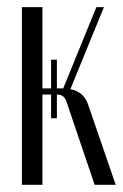

<svg xmlns="http://www.w3.org/2000/svg" viewBox="-20 -514 342 534"><path d="M243.2 0 166 -228Q159.7 -251 140.1 -251H138.2V-185.1H122.1V-251H98.1V0H41V-494.1H98.1V-268.1H122.1V-348.1H138.2V-268.1H155.8L248 -494.1H269L175.8 -266.1Q214.4 -258.8 226.1 -220.2L301.8 0Z"/></svg>

Font: Moniqa Narrow Heading
Style: Regular
Weight: 400
Width: 4
Designer: Rajesh Rajput
Foundry: Rajesh Rajput
Version: Version 1.000